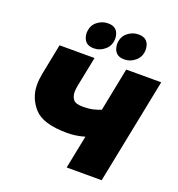

<svg xmlns="http://www.w3.org/2000/svg" viewBox="-161 -1064 1110 1196"><g transform="rotate(20 393.5 -466.0)"><path d="M555 -700H787L647 0H415L459 -220Q424 -210 396 -206.5Q368 -203 344 -203Q183 -203 124 -269Q65 -335 65 -422Q65 -457.5 73 -498L113 -700H345L306 -506Q300.5 -479.5 300.5 -459.5Q300.5 -431.5 315.2 -410.8Q330 -390 381 -390Q417 -390 446 -396.5Q475 -403 498 -413ZM318 -755Q251 -755 245 -827Q245 -877 277.5 -904.5Q310 -932 352 -932Q421 -932 425 -859Q425 -812 392.5 -783.5Q360 -755 318 -755ZM520 -755Q453 -755 447 -827Q447 -877 479.5 -904.5Q512 -932 554 -932Q623 -932 627 -859Q627 -812 594.5 -783.5Q562 -755 520 -755Z"/></g></svg>

Font: Argentum Sans Black
Style: Italic
Weight: 900
Italic angle: -11°
Designer: Julieta Ulanovsky (font), Cristiano Sobral (main changes and remaster)
Foundry: Julieta Ulanovsky (font), Cristiano Sobral (main changes and remaster)
Version: Version 2.007;June 15, 2022;FontCreator 14.0.0.2814 64-bit; 